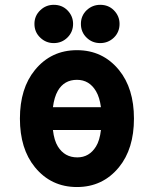

<svg xmlns="http://www.w3.org/2000/svg" viewBox="-20 -751 626 781"><path d="M387.7 -731.4Q420.9 -731.4 442.9 -709.5Q466.3 -686 466.3 -653.8Q466.3 -620.6 443.4 -598.1Q419.9 -575.7 387.7 -575.7Q355 -575.7 332.5 -597.7Q309.1 -620.1 309.1 -653.8Q309.1 -687 332.5 -709.5Q356 -731.4 387.7 -731.4ZM198.7 -731.4Q231.9 -731.4 253.9 -709.5Q277.3 -686 277.3 -653.8Q277.3 -621.1 254.4 -598.4Q231.4 -575.7 198.7 -575.7Q167 -575.7 144 -597.7Q120.1 -620.1 120.1 -653.8Q120.1 -687 144 -709.5Q167 -731.4 198.7 -731.4ZM122.1 -70.8Q61 -145.5 61 -268.6Q61 -391.6 122.1 -466.3Q188 -546.9 293 -546.9Q397.9 -546.9 463.9 -466.3Q524.9 -391.6 524.9 -268.6Q524.9 -145.5 463.9 -70.8Q397.9 9.8 293 9.8Q188 9.8 122.1 -70.8ZM293 -426.3Q241.2 -426.3 215.3 -381.8Q200.7 -356.4 195.3 -314.9H390.6Q385.3 -355 370.6 -379.9Q343.3 -426.3 293 -426.3ZM390.6 -222.2H195.3Q200.2 -179.7 215.3 -155.3Q242.7 -110.8 294.4 -110.8Q343.3 -110.8 370.6 -155.3Q385.7 -179.7 390.6 -222.2Z"/></svg>

Font: Consola Mono
Style: Bold
Weight: 700
Monospace: yes
Designer: Wojciech Kalinowski "wmk69" (wmk69@o2.pl)
Foundry: Wojciech Kalinowski "wmk69" (wmk69@o2.pl)
Version: Version 2.1.0